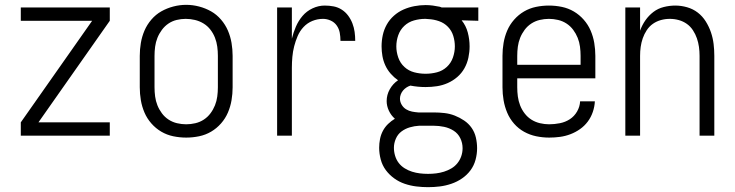

<svg xmlns="http://www.w3.org/2000/svg" viewBox="-20 -561 3040 794"><path d="M66 0V-55L361 -475H66V-530H434V-475L139 -55H434V0Z M750 8Q723 8 696.5 2.5Q670 -3 647 -16.5Q624 -30 606 -50.5Q588 -71 577.5 -95.5Q567 -120 562.5 -146.5Q558 -173 558 -200V-330Q558 -357 562.5 -383.5Q567 -410 577.5 -434.5Q588 -459 606 -480Q624 -501 647 -514Q670 -527 696.5 -534Q723 -541 750 -541Q777 -541 803.5 -534Q830 -527 853 -514Q876 -501 894 -480Q912 -459 922.5 -434.5Q933 -410 937.5 -383.5Q942 -357 942 -330V-200Q942 -173 937.5 -146.5Q933 -120 922.5 -95.5Q912 -71 894 -50.5Q876 -30 853 -16.5Q830 -3 803.5 2.5Q777 8 750 8ZM750 -47Q769 -47 788 -51.5Q807 -56 823 -66.5Q839 -77 850.5 -92.5Q862 -108 869 -125.5Q876 -143 878.5 -162Q881 -181 881 -200V-330Q881 -349 878.5 -368Q876 -387 869 -405Q862 -423 850 -438.5Q838 -454 821.5 -464Q805 -474 786 -478.5Q767 -483 748 -483Q729 -483 710.5 -478.5Q692 -474 676.5 -463.5Q661 -453 649.5 -437.5Q638 -422 631 -404.5Q624 -387 621.5 -368Q619 -349 619 -330V-200Q619 -181 621.5 -162Q624 -143 631 -125.5Q638 -108 649.5 -92.5Q661 -77 677 -66.5Q693 -56 712 -51.5Q731 -47 750 -47Z M1126 0V-530H1187V-401Q1193 -426 1203.5 -450.5Q1214 -475 1231 -495Q1248 -515 1272.5 -526.5Q1297 -538 1323 -538Q1342 -538 1360 -534.5Q1378 -531 1393.5 -521Q1409 -511 1420 -496Q1431 -481 1437.5 -464Q1444 -447 1446.5 -429Q1449 -411 1449 -392H1388Q1388 -409 1385 -425.5Q1382 -442 1372.5 -455.5Q1363 -469 1347.5 -476Q1332 -483 1316 -483Q1293 -483 1272 -474.5Q1251 -466 1235.5 -449.5Q1220 -433 1211 -412Q1202 -391 1196.5 -369.5Q1191 -348 1189 -325.5Q1187 -303 1187 -281V0Z M1750 213Q1726 213 1701.5 210Q1677 207 1653.5 199Q1630 191 1610 176.5Q1590 162 1575.5 142.5Q1561 123 1554.5 98.5Q1548 74 1548 50Q1548 32 1551.5 14Q1555 -4 1563.5 -20Q1572 -36 1585 -48.5Q1598 -61 1613 -70Q1597 -84 1588 -103.5Q1579 -123 1579 -143Q1579 -169 1592 -192Q1605 -215 1626 -229Q1609 -241 1595.5 -256.5Q1582 -272 1573.5 -290.5Q1565 -309 1561.5 -329Q1558 -349 1558 -369Q1558 -393 1563 -416Q1568 -439 1579.5 -459.5Q1591 -480 1609 -496Q1627 -512 1648.5 -521.5Q1670 -531 1693.5 -535.5Q1717 -540 1740 -540Q1755 -540 1770 -538Q1785 -536 1799 -533L1807 -530H1958V-475L1889 -477Q1907 -455 1914.5 -426.5Q1922 -398 1922 -369Q1922 -346 1917 -322.5Q1912 -299 1900.5 -278.5Q1889 -258 1871 -242.5Q1853 -227 1831.5 -217.5Q1810 -208 1787 -204.5Q1764 -201 1740 -201Q1724 -201 1708.5 -202.5Q1693 -204 1677 -207Q1668 -204 1660.5 -199Q1653 -194 1647 -187Q1641 -180 1637.5 -171Q1634 -162 1634 -153Q1634 -140 1641 -128Q1648 -116 1659.5 -109Q1671 -102 1684 -99.5Q1697 -97 1710 -96Q1711 -96 1712.5 -96Q1714 -96 1716 -96Q1718 -96 1721 -96Q1724 -96 1726 -96H1774Q1796 -96 1818 -93.5Q1840 -91 1860.5 -83Q1881 -75 1899.5 -62.5Q1918 -50 1930.5 -32Q1943 -14 1948 8Q1953 30 1953 52Q1953 76 1946.5 100Q1940 124 1925.5 143.5Q1911 163 1890.5 177Q1870 191 1846.5 199Q1823 207 1799 210Q1775 213 1750 213ZM1740 -256Q1764 -256 1787 -262Q1810 -268 1827.5 -284Q1845 -300 1853 -323Q1861 -346 1861 -369Q1861 -391 1854.5 -412.5Q1848 -434 1832.5 -450Q1817 -466 1795.5 -473.5Q1774 -481 1752 -482L1740 -483Q1740 -483 1739.5 -483Q1739 -483 1738 -483Q1715 -483 1692 -476.5Q1669 -470 1652 -454Q1635 -438 1627 -415.5Q1619 -393 1619 -369Q1619 -346 1627 -323Q1635 -300 1652.5 -284Q1670 -268 1693 -262Q1716 -256 1740 -256ZM1750 158Q1767 158 1783.5 156Q1800 154 1816 149Q1832 144 1846.5 135.5Q1861 127 1871.5 114Q1882 101 1887.5 85Q1893 69 1893 52Q1893 30 1883.5 10.5Q1874 -9 1856 -20.5Q1838 -32 1816.5 -36.5Q1795 -41 1774 -41H1726Q1723 -41 1720 -41Q1717 -41 1713 -41Q1694 -40 1675 -34.5Q1656 -29 1640.5 -17.5Q1625 -6 1617 12.5Q1609 31 1609 50Q1609 67 1614 83.5Q1619 100 1629 113Q1639 126 1653.5 135Q1668 144 1684 149Q1700 154 1716.5 156Q1733 158 1750 158Z M2251 8Q2224 8 2197.5 2.5Q2171 -3 2147.5 -16Q2124 -29 2106 -49.5Q2088 -70 2077.5 -95Q2067 -120 2062.5 -146.5Q2058 -173 2058 -200V-330Q2058 -357 2062.5 -383.5Q2067 -410 2077.5 -434.5Q2088 -459 2106 -479.5Q2124 -500 2147 -513.5Q2170 -527 2196.5 -532.5Q2223 -538 2250 -538Q2277 -538 2303.5 -532.5Q2330 -527 2353 -513.5Q2376 -500 2394 -479.5Q2412 -459 2422.5 -434.5Q2433 -410 2437.5 -383.5Q2442 -357 2442 -330V-237H2119V-200Q2119 -181 2121.5 -162Q2124 -143 2131 -125Q2138 -107 2150 -91.5Q2162 -76 2178 -66Q2194 -56 2213 -51.5Q2232 -47 2251 -47Q2273 -47 2295.5 -51.5Q2318 -56 2336.5 -68Q2355 -80 2366.5 -100Q2378 -120 2379 -142H2440Q2439 -120 2431.5 -98Q2424 -76 2410.5 -58Q2397 -40 2378.5 -27Q2360 -14 2339 -6Q2318 2 2296 5Q2274 8 2251 8ZM2381 -293V-330Q2381 -349 2378.5 -368Q2376 -387 2369 -404.5Q2362 -422 2350.5 -437.5Q2339 -453 2323 -463.5Q2307 -474 2288 -478.5Q2269 -483 2250 -483Q2231 -483 2212 -478.5Q2193 -474 2177 -463.5Q2161 -453 2149.5 -437.5Q2138 -422 2131 -404.5Q2124 -387 2121.5 -368Q2119 -349 2119 -330V-293Z M2566 0V-530H2627V-434Q2635 -457 2649 -477Q2663 -497 2682 -511.5Q2701 -526 2725 -532Q2749 -538 2773 -538Q2797 -538 2821.5 -531Q2846 -524 2865.5 -509Q2885 -494 2898.5 -472.5Q2912 -451 2920 -427.5Q2928 -404 2931 -379.5Q2934 -355 2934 -330V0H2873V-330Q2873 -349 2870.5 -367Q2868 -385 2862 -402.5Q2856 -420 2845.5 -436Q2835 -452 2820 -462.5Q2805 -473 2787 -478Q2769 -483 2750 -483Q2731 -483 2713 -478Q2695 -473 2680 -462.5Q2665 -452 2654.5 -436Q2644 -420 2638 -402.5Q2632 -385 2629.5 -367Q2627 -349 2627 -330V0Z"/></svg>

Font: iosevka_custom_sans_ss08 Light
Style: Regular
Weight: 300
Designer: Belleve Invis
Foundry: Belleve Invis
Version: Version 10.3.0; ttfautohint (v1.8.3)